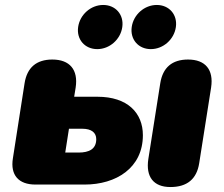

<svg xmlns="http://www.w3.org/2000/svg" viewBox="-20 -744 902 774"><path d="M123 0H321C448 0 556 -67 556 -199C556 -289 494 -354 373 -354H279L285 -391C296 -463 261 -504 191 -504C127 -504 89 -472 79 -408L32 -106C21 -38 55 0 123 0ZM297 -129H243L258 -225H312C349 -225 368 -209 368 -183C368 -143 339 -129 297 -129ZM667 10C734 10 773 -22 783 -86L831 -391C842 -463 808 -504 738 -504C674 -504 636 -472 626 -408L578 -103C567 -31 599 10 667 10ZM372 -546C422 -546 466 -585 473 -635C480 -685 446 -724 396 -724C346 -724 302 -685 295 -635C288 -585 322 -546 372 -546ZM588 -546C638 -546 682 -585 689 -635C696 -685 662 -724 612 -724C562 -724 518 -685 511 -635C504 -585 538 -546 588 -546Z"/></svg>

Font: SN Pro Black
Style: Italic
Weight: 900
Italic angle: -9°
Designer: Tobias Whetton
Foundry: Supernotes
Version: Version 1.001;Glyphs 3.2 (3249)